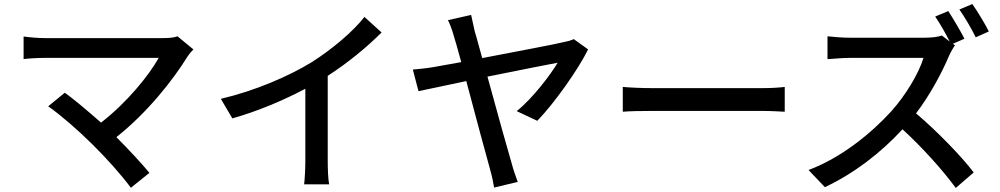

<svg xmlns="http://www.w3.org/2000/svg" viewBox="-20 -877 4960 952"><path d="M939 -632 860 -697C843 -690 815 -688 783 -688H205C170 -688 124 -692 97 -696V-584C118 -587 165 -590 205 -590H767C719 -504 611 -370 481 -269C415 -327 341 -390 301 -417L219 -350C354 -254 530 -79 629 54L721 -20C681 -68 616 -138 557 -197C710 -318 838 -480 910 -597C917 -608 927 -620 939 -632Z M1605 -81V-501C1706 -566 1800 -644 1872 -716L1787 -793C1731 -721 1627 -633 1526 -569C1414 -500 1246 -427 1075 -387L1132 -290C1257 -325 1389 -381 1494 -437V-81C1494 -40 1491 14 1488 37H1612C1607 14 1605 -40 1605 -81Z M2542 -326 2644 -278C2727 -363 2847 -532 2896 -632L2825 -683C2810 -676 2791 -671 2774 -668C2731 -657 2536 -621 2371 -589C2356 -641 2345 -686 2334 -721C2326 -756 2320 -784 2316 -803L2201 -777C2213 -754 2222 -728 2231 -696C2238 -673 2251 -629 2267 -569C2199 -557 2150 -548 2133 -545C2096 -538 2064 -536 2027 -532L2055 -425C2090 -433 2183 -451 2292 -475C2337 -305 2394 -93 2410 -37C2419 -6 2426 28 2430 53L2547 25C2539 2 2524 -39 2519 -60C2501 -120 2445 -321 2397 -497C2556 -529 2715 -561 2745 -566C2710 -507 2622 -390 2542 -326Z M3068 -446V-323C3101 -326 3160 -327 3216 -327H3760C3804 -327 3848 -324 3871 -323V-446C3847 -443 3808 -440 3759 -440H3216C3160 -440 3100 -443 3068 -446Z M4801 -857 4737 -830C4764 -791 4797 -735 4818 -692L4883 -721C4865 -757 4828 -819 4801 -857ZM4715 -652 4705 -660 4762 -685C4744 -721 4706 -785 4682 -822L4617 -795C4641 -760 4669 -711 4689 -671L4650 -701C4633 -694 4600 -690 4563 -690H4192C4160 -690 4105 -694 4083 -697V-584C4100 -584 4152 -590 4192 -590H4559C4535 -511 4469 -403 4400 -326C4301 -217 4152 -95 3989 -34L4070 51C4215 -17 4347 -119 4455 -236C4553 -146 4655 -33 4719 55L4808 -22C4749 -100 4625 -228 4522 -315C4591 -405 4651 -518 4686 -601C4693 -617 4708 -643 4715 -652Z"/></svg>

Font: Spoqa Han Sans Neo Medium
Style: Regular
Weight: 500
Designer: [Spoqa Han Sans Neo] Dong-huui Kim ___ Younghwa Kang ___ Yujin Lee ___ [Noto Sans] Ryoko NISHIZUKA ____ (kana & ideograp
Foundry: Spoqa (http://www.spoqa-han-sans.com)
Version: Version 1.100;hotconv 1.0.109;makeotfexe 2.5.65596